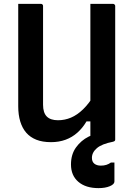

<svg xmlns="http://www.w3.org/2000/svg" viewBox="-20 -720 690 990"><path d="M574 0Q555 0 535.5 0Q516 0 496.5 0Q477 0 457 0Q455 0 453 -0.5Q451 -1 450 -2Q449 -3 448 -4Q447 -5 446.5 -7Q446 -9 446 -11Q446 -97 446 -183Q446 -269 446 -355.5Q446 -442 446 -528Q446 -614 446 -700Q466 -700 485.5 -700Q505 -700 524.5 -700Q544 -700 563 -700Q566 -700 568.5 -698.5Q571 -697 572.5 -694.5Q574 -692 574 -689Q574 -617 574 -544Q574 -471 574 -398Q574 -325 574 -252.5Q574 -180 574 -107Q574 -79 574 -51.5Q574 -24 574 0ZM243 13Q199 13 167.5 0.5Q136 -12 115.5 -35.5Q95 -59 84.5 -93.5Q74 -128 74 -172Q74 -237 74 -307.5Q74 -378 74 -452Q74 -526 74 -600Q74 -625 74 -650Q74 -675 74 -700Q104 -700 133 -700Q162 -700 191 -700Q195 -700 197 -698.5Q199 -697 200.5 -695Q202 -693 202 -689Q202 -605 202 -517.5Q202 -430 202 -344.5Q202 -259 202 -180Q202 -139 221 -119.5Q240 -100 279 -100Q314 -100 346 -113.5Q378 -127 408.5 -156.5Q439 -186 468 -234V-94H426Q406 -60 379 -36Q352 -12 318 0.5Q284 13 243 13ZM514 -37Q527 -38 540 -29.5Q553 -21 574 0Q574 3 572 6Q570 9 562 11Q505 22 479.5 44Q454 66 454 94Q454 114 466.5 124Q479 134 500 134Q516 134 528.5 130Q541 126 552 118H570Q570 127 570 137.5Q570 148 570 166Q570 184 570 216Q570 230 546.5 240Q523 250 488 250Q422 250 384 217.5Q346 185 346 128Q346 76 372 40Q398 4 437 -15.5Q476 -35 514 -37Z"/></svg>

Font: Recursive SemiBold
Style: Regular
Weight: 600
Version: Version 1.085